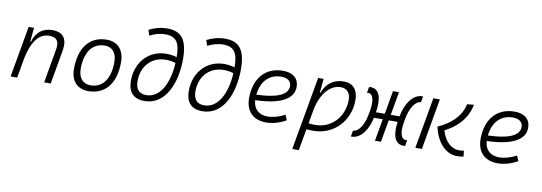

<svg xmlns="http://www.w3.org/2000/svg" viewBox="-67 -1216 5407 1914"><g transform="rotate(10 2636.5 -258.5)"><path d="M44.4 0H110.8L144.5 -191.9C185.1 -396.5 262.2 -466.3 355 -466.3C431.2 -466.3 458.5 -425.3 444.3 -344.2L383.8 0H450.2L510.3 -340.3C531.7 -463.4 486.8 -527.3 374.5 -527.3C277.8 -527.3 210.4 -472.7 184.6 -377H176.8L189.9 -517.6H135.7Z M831.1 9.8C1002.4 9.8 1104 -115.7 1104 -328.6C1104 -453.6 1037.6 -527.3 925.8 -527.3C754.4 -527.3 652.8 -399.9 652.8 -184.1C652.8 -62.5 719.2 9.8 831.1 9.8ZM843.8 -50.8C765.1 -50.8 719.2 -105.5 719.2 -197.3C719.2 -366.2 793 -466.3 917 -466.3C993.7 -466.3 1038.1 -412.1 1038.1 -320.3C1038.1 -150.9 965.8 -50.8 843.8 -50.8Z M1398.4 9.8C1613.8 9.8 1707 -227.5 1707 -467.3C1707 -666.5 1642.1 -742.2 1500 -742.2C1424.8 -742.2 1367.2 -721.2 1316.4 -696.3L1335 -640.6C1382.8 -664.6 1432.6 -681.2 1491.2 -681.2C1607.9 -681.2 1640.1 -615.2 1641.1 -477.1C1605 -487.3 1569.8 -492.2 1536.1 -492.2C1356.4 -492.2 1233.4 -353.5 1232.4 -168.5C1231.9 -64.9 1277.8 9.8 1398.4 9.8ZM1639.6 -418C1628.9 -214.8 1550.3 -51.3 1406.7 -51.3C1331.5 -51.3 1298.3 -96.7 1298.3 -176.3C1298.8 -322.3 1393.1 -432.6 1542.5 -432.6C1573.2 -432.6 1606 -427.7 1639.6 -418Z M1984.4 9.8C2199.7 9.8 2293 -227.5 2293 -467.3C2293 -666.5 2228 -742.2 2085.9 -742.2C2010.7 -742.2 1953.1 -721.2 1902.3 -696.3L1920.9 -640.6C1968.8 -664.6 2018.6 -681.2 2077.1 -681.2C2193.8 -681.2 2226.1 -615.2 2227.1 -477.1C2190.9 -487.3 2155.8 -492.2 2122.1 -492.2C1942.4 -492.2 1819.3 -353.5 1818.4 -168.5C1817.9 -64.9 1863.8 9.8 1984.4 9.8ZM2225.6 -418C2214.8 -214.8 2136.2 -51.3 1992.7 -51.3C1917.5 -51.3 1884.3 -96.7 1884.3 -176.3C1884.8 -322.3 1979 -432.6 2128.4 -432.6C2159.2 -432.6 2191.9 -427.7 2225.6 -418Z M2635.7 -51.3C2546.4 -51.3 2490.7 -103 2486.3 -190.9C2728 -196.3 2870.6 -263.7 2870.6 -390.6C2870.6 -476.6 2811.5 -527.3 2711.4 -527.3C2532.7 -527.3 2422.9 -402.3 2422.9 -199.7C2422.9 -67.9 2500 9.8 2631.3 9.8C2695.8 9.8 2770 -11.2 2832 -47.4L2809.6 -100.1C2752.9 -69.3 2689 -51.3 2635.7 -51.3ZM2488.3 -246.6C2502.4 -383.8 2582.5 -466.3 2704.1 -466.3C2768.1 -466.3 2804.7 -436.5 2804.7 -387.7C2804.7 -298.8 2690.9 -252 2488.3 -246.6Z M3001 224.6 3039.6 6.8C3062.5 8.8 3085.9 9.8 3108.9 9.8C3314.9 9.8 3470.7 -151.4 3470.7 -364.7C3470.7 -468.3 3417.5 -527.3 3326.2 -527.3C3218.8 -527.3 3148.4 -468.8 3114.7 -377H3107.4L3108.4 -381.8L3121.6 -517.6H3065.9L2975.1 -2L2974.1 -0.5C2974.1 -0.5 2974.6 -0.5 2974.6 -0.5L2935.1 224.6ZM3050.8 -55.7 3077.6 -208C3118.2 -389.2 3215.8 -466.3 3303.2 -466.3C3367.2 -466.3 3404.3 -425.8 3404.3 -355C3404.3 -181.6 3281.7 -51.3 3119.6 -51.3C3093.3 -51.3 3069.8 -52.7 3050.8 -55.7Z M3495.6 0.5C3591.3 0.5 3658.7 -105.5 3682.6 -223.1L3772 -223.6L3732.4 0H3793L3832.5 -223.6H3922.4C3901.9 -82.5 3934.6 0.5 4021 0.5C4026.4 0.5 4031.7 0 4037.6 -0.5L4048.3 -60.5C4044.4 -60.1 4040.5 -59.6 4037.1 -59.6C3982.9 -59.6 3966.3 -127 3985.4 -234.9L3992.2 -272C4009.8 -370.6 4059.1 -456.5 4117.7 -457.5L4128.4 -517.6C4126 -517.6 4123.5 -518.1 4121.1 -518.1C4023.9 -518.1 3954.1 -406.2 3931.6 -281.2H3842.8L3884.3 -517.6H3823.7L3782.2 -281.2L3692.9 -280.8C3717.3 -430.2 3685.1 -518.1 3598.1 -518.1C3592.8 -518.1 3587.4 -517.6 3581.5 -517.1L3570.8 -457C3574.2 -457.5 3578.1 -458 3582 -458C3634.3 -458 3650.9 -390.6 3631.8 -282.7L3625 -245.1C3607.4 -147 3558.1 -61 3499.5 -60.1L3488.8 0C3490.7 0 3493.2 0.5 3495.6 0.5Z M4564 9.8C4589.4 9.8 4610.8 7.8 4629.4 2.4L4623 -55.7C4608.4 -52.2 4593.3 -51.3 4570.3 -51.3C4505.4 -51.3 4430.2 -101.1 4396 -222.2C4499.5 -272.5 4612.3 -366.7 4642.1 -523.9L4573.7 -517.1C4547.4 -390.1 4449.7 -303.2 4321.8 -246.1C4358.4 -78.1 4458 9.8 4564 9.8ZM4141.1 0H4207.5L4298.3 -517.6H4232.4Z M4979.5 -51.3C4890.1 -51.3 4834.5 -103 4830.1 -190.9C5071.8 -196.3 5214.4 -263.7 5214.4 -390.6C5214.4 -476.6 5155.3 -527.3 5055.2 -527.3C4876.5 -527.3 4766.6 -402.3 4766.6 -199.7C4766.6 -67.9 4843.8 9.8 4975.1 9.8C5039.6 9.8 5113.8 -11.2 5175.8 -47.4L5153.3 -100.1C5096.7 -69.3 5032.7 -51.3 4979.5 -51.3ZM4832 -246.6C4846.2 -383.8 4926.3 -466.3 5047.9 -466.3C5111.8 -466.3 5148.4 -436.5 5148.4 -387.7C5148.4 -298.8 5034.7 -252 4832 -246.6Z"/></g></svg>

Font: Cascadia Mono PL Light
Style: Italic
Weight: 300
Italic angle: -10°
Monospace: yes
Designer: Aaron Bell
Foundry: Saja Typeworks
Version: Version 2404.023